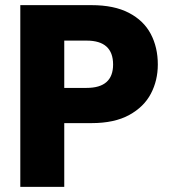

<svg xmlns="http://www.w3.org/2000/svg" viewBox="-20 -727 659 747"><path d="M230 0H59V-707H336Q424 -707 481.5 -677Q539 -647 566.5 -595Q594 -543 594 -476Q594 -414 567 -362.5Q540 -311 482.5 -279.5Q425 -248 336 -248H230ZM317 -385Q420 -385 420 -476Q420 -569 317 -569H230V-385Z"/></svg>

Font: Ulagadi Sans
Style: Bold
Weight: 700
Designer: Ninad Kale (Devanagari), Jonny Pinhorn (Latin)
Foundry: Indian Type Foundry
Version: Version 3.01;March 29, 2020;FontCreator 12.0.0.2522 64-bit; 